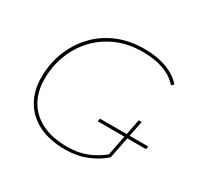

<svg xmlns="http://www.w3.org/2000/svg" viewBox="-150 -884 1104 1068"><g transform="rotate(30 402.0 -350.0)"><path d="M386 3Q284 3 214 -32.5Q144 -68 107.5 -132Q71 -196 71 -280Q71 -364 99.5 -440Q128 -516 182.5 -575.5Q237 -635 315 -669Q393 -703 492 -703Q572 -703 634.5 -679.5Q697 -656 732 -614L718 -601Q646 -684 490 -684Q399 -684 325 -652Q251 -620 199 -564Q147 -508 119 -435Q91 -362 91 -280Q91 -202 124.5 -142.5Q158 -83 224 -49.5Q290 -16 388 -16Q456 -16 510.5 -37Q565 -58 611 -96L636 -224H465L469 -243H640L660 -343H679L659 -243H779L775 -224H655L628 -87Q584 -47 521.5 -22Q459 3 386 3Z"/></g></svg>

Font: Montserrat Thin
Style: Italic
Weight: 100
Italic angle: -11.3°
Designer: Julieta Ulanovsky
Foundry: Julieta Ulanovsky
Version: Version 9.000; ttfautohint (v1.8.4.7-5d5b)